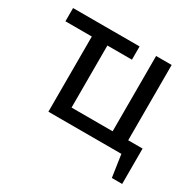

<svg xmlns="http://www.w3.org/2000/svg" viewBox="-127 -588 856 840"><g transform="rotate(30 301.5 -167.5)"><path d="M585.4 112.3H533.2L516.6 0H147.9V-379.9H14.6V-446.8H350.6V-379.9H226.6V-66.4H434.1V-446.8H512.7V-66.4H585.4Z"/></g></svg>

Font: PT Astra Sans
Style: Regular
Weight: 400
Designer: A.Korolkova, I. Chaeva
Foundry: ParaType Ltd
Version: Version 1.001; ttfautohint (v1.6)